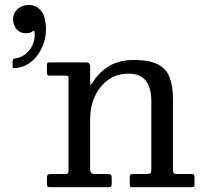

<svg xmlns="http://www.w3.org/2000/svg" viewBox="-20 -780 840 800"><path d="M34.5 -700.5Q34.5 -676 48.8 -658.8Q63 -641.5 87.5 -641.5Q95.5 -641.5 101.2 -642.5Q107 -643.5 113 -647.5Q117 -650 120.2 -651.5Q123.5 -653 124 -647Q127 -618.5 116.5 -594.5Q106 -570.5 87 -555.2Q68 -540 45 -536.5Q39.5 -536 36 -534Q32.5 -532 32.5 -525V-503.5Q32.5 -497 35.5 -496.2Q38.5 -495.5 44 -496Q75 -499 98.8 -514.5Q122.5 -530 138.8 -553.5Q155 -577 163.2 -603.8Q171.5 -630.5 171.5 -655.5Q171.5 -710.5 151.2 -735Q131 -759.5 101.5 -759.5Q82.5 -759.5 67.2 -751.8Q52 -744 43.2 -730.5Q34.5 -717 34.5 -700.5ZM253.5 -465Q259.5 -465 262.5 -463.5Q265.5 -462 265.5 -456.5V-69Q265.5 -59.5 262 -57.2Q258.5 -55 248.5 -55H193.5Q184 -55 179.8 -52.2Q175.5 -49.5 175.5 -39V-16Q175.5 -6.5 178 -3.2Q180.5 0 189.5 0H431.5Q440 0 442.8 -3Q445.5 -6 445.5 -15V-38Q445.5 -49 441.8 -52Q438 -55 428 -55H376.5Q365 -55 360.2 -59.5Q355.5 -64 355.5 -75.5V-283Q355.5 -334.5 375 -377.8Q394.5 -421 430.5 -447Q466.5 -473 515.5 -473Q565 -473 587.8 -443.2Q610.5 -413.5 610.5 -358V-74.5Q610.5 -61.5 606.5 -58.2Q602.5 -55 590.5 -55H533Q525 -55 522.8 -52Q520.5 -49 520.5 -40.5V-15.5Q520.5 -7.5 522 -3.8Q523.5 0 531.5 0H775Q783.5 0 787 -1.5Q790.5 -3 790.5 -11V-40Q790.5 -48.5 788.2 -51.8Q786 -55 777.5 -55H718.5Q705.5 -55 703 -59.8Q700.5 -64.5 700.5 -77.5V-369Q700.5 -422.5 686.5 -458.2Q672.5 -494 637.2 -512Q602 -530 538.5 -530Q473.5 -530 431.5 -502.8Q389.5 -475.5 365.5 -435.5Q360.5 -427.5 358 -426Q355.5 -424.5 355.5 -444V-502.5Q355.5 -509.5 352 -514.8Q348.5 -520 340 -520H185Q179.5 -520 177.5 -517.2Q175.5 -514.5 175.5 -508.5V-477.5Q175.5 -471 177.5 -468Q179.5 -465 186 -465Z"/></svg>

Font: Besley
Style: Regular
Weight: 400
Designer: Owen Earl
Foundry: indestructible type*
Version: Version 4.000